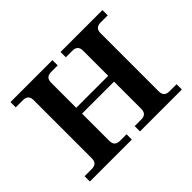

<svg xmlns="http://www.w3.org/2000/svg" viewBox="-147 -992 1252 1252"><g transform="rotate(-45 479.0 -366.0)"><path d="M904.8 0H518.6V-48.8H579.6Q628.4 -48.8 628.4 -97.7V-349.1H333.5V-97.7Q333.5 -48.8 382.3 -48.8H443.4V0H56.6V-48.8H123.5Q172.4 -48.8 172.4 -97.7V-634.8Q172.4 -683.6 123.5 -683.6H56.6V-732.4H443.4V-683.6H382.3Q333.5 -683.6 333.5 -634.8V-402.8H628.4V-634.8Q628.4 -683.6 579.6 -683.6H518.6V-732.4H904.8V-683.6H838.4Q789.6 -683.6 789.6 -634.8V-97.7Q789.6 -48.8 838.4 -48.8H904.8Z"/></g></svg>

Font: Munson
Style: Bold
Weight: 700
Designer: Paul James MIller
Foundry: High-Logic / Made with FontCreator
Version: Version 2.10;May 5, 2019;FontCreator 11.5.0.2430 64-bit